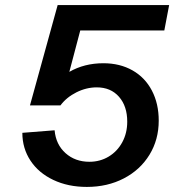

<svg xmlns="http://www.w3.org/2000/svg" viewBox="-20 -720 690 756"><path d="M68 -197 195 -207Q200 -151 238 -117Q276 -83 332 -83Q374 -83 408 -103.5Q442 -124 461.5 -160Q481 -196 481 -241Q481 -302 448.5 -339Q416 -376 361 -376Q320 -376 281 -356.5Q242 -337 218 -305H98L207 -700H646L627 -600H296L253 -437Q312 -471 387 -471Q452 -471 501.5 -443Q551 -415 578 -363.5Q605 -312 605 -245Q605 -170 568.5 -110.5Q532 -51 467.5 -17.5Q403 16 322 16Q248 16 190 -11.5Q132 -39 100 -87.5Q68 -136 68 -197Z"/></svg>

Font: MedMera Sans Semibold
Style: Italic
Weight: 600
Italic angle: -11°
Designer: Kasper Nordkvist
Foundry: UNCUT.wtf
Version: Version 1.300